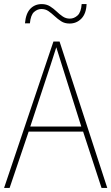

<svg xmlns="http://www.w3.org/2000/svg" viewBox="-20 -918 544 938"><path d="M476 0 386 -275H120L27 0H0L241 -715H271L504 0ZM282 -601Q276 -621 269.5 -641Q263 -661 255 -687Q248 -665 241 -643.5Q234 -622 227 -600L128 -300H377ZM102 -804Q106 -852 128 -875Q150 -898 184 -898Q207 -898 224.5 -887Q242 -876 256.5 -862Q271 -848 286.5 -837.5Q302 -827 321 -827Q342 -827 359 -842.5Q376 -858 379 -898H403Q401 -851 377.5 -827Q354 -803 320 -803Q296 -803 279 -814Q262 -825 247 -839Q232 -853 217 -863.5Q202 -874 182 -874Q163 -874 146.5 -859.5Q130 -845 126 -804Z"/></svg>

Font: Noto Sans Myanmar UI SemiCondensed Thin
Style: Regular
Weight: 100
Width: 4
Designer: Monotype Design Team
Foundry: Monotype Imaging Inc.
Version: Version 2.103; ttfautohint (v1.8.4.7-5d5b)